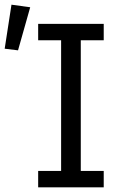

<svg xmlns="http://www.w3.org/2000/svg" viewBox="-44 -800 523 820"><path d="M0 0ZM119 0V-70H217V-628H119V-698H399V-628H301V-70H399V0ZM33 -585 -24 -592 5 -780 85 -769Z"/></svg>

Font: Aneliza
Style: Regular
Weight: 400
Designer: Mike Abbink, Paul van der Laan, Pieter van Rosmalen
Foundry: Bold Monday
Version: Version 3.001;September 8, 2019;FontCreator 11.5.0.2425 64-b